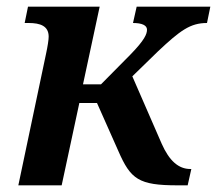

<svg xmlns="http://www.w3.org/2000/svg" viewBox="-20 -556 651 576"><path d="M35 0H165L218 -247H271L335 -103C372 -18 396 0 513 0H543L554 -49H551C516 -49 488 -73 465 -125L377 -327L454 -402C521 -465 551 -487 601 -487L611 -536H390L379 -487C406 -487 421 -480 421 -467C421 -454 414 -436 371 -392L283 -303H229L279 -536H64L54 -487H66C101 -487 126 -478 126 -446C126 -437 123 -417 118 -394Z"/></svg>

Font: Noto Serif SemiBold
Style: Italic
Weight: 600
Italic angle: -12°
Designer: Monotype Design Team
Foundry: Monotype Imaging Inc.
Version: Version 2.014